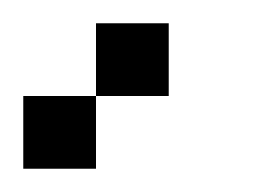

<svg xmlns="http://www.w3.org/2000/svg" viewBox="-20 -520 228 165"><path d="M0 -375V-437.5H62.5V-375ZM62.5 -437.5V-500H125V-437.5Z"/></svg>

Font: AprilSans
Style: Regular
Weight: 400
Designer: typesprite
Version: Version 1.001;PS 001.001;hotconv 1.0.88;makeotf.lib2.5.64775